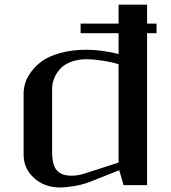

<svg xmlns="http://www.w3.org/2000/svg" viewBox="-20 -812 748 842"><path d="M500 -99.1V-530.3Q471.7 -539.6 430.4 -545.9Q389.2 -552.2 359.4 -552.2Q320.3 -552.2 290 -540.3Q259.8 -528.3 242.7 -508.8Q225.6 -489.3 217 -466.8Q208.5 -444.3 208.5 -420.9V-147Q208.5 -89.8 228.5 -65.7Q248.5 -41.5 293.9 -41.5Q321.8 -41.5 352.1 -51.3ZM625 0H522L502.9 -65.4L372.1 -13.7Q342.3 -2 303.5 4.2Q264.6 10.3 244.6 10.3Q175.8 10.3 129.6 -31Q83.5 -72.3 83.5 -134.3V-401.9Q83.5 -423.3 90.3 -446.8Q97.2 -470.2 116.7 -497.1Q136.2 -523.9 165.5 -544.9Q194.8 -565.9 245.4 -579.8Q295.9 -593.8 359.4 -593.8Q424.8 -593.8 500 -575.2V-666.5H333.5V-708.5H500V-791.5H625V-708.5H666.5V-666.5H625Z"/></svg>

Font: Resagnicto
Style: Bold
Weight: 700
Version: Version 0.9991